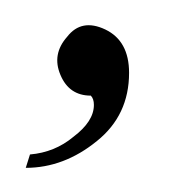

<svg xmlns="http://www.w3.org/2000/svg" viewBox="-20 -78 156 155"><path d="M58.3 35.8Q31.7 57.5 0.8 57.5L4.2 46.7Q24.2 45 39.2 32.5Q55.8 20 55.8 6.7Q55.8 1.7 53.3 -0.8Q35.8 -0.8 28.8 -17.5Q21.7 -34.2 34.2 -48.3Q45.8 -63.3 65 -54.2Q84.2 -45 84.2 -19.2Q84.2 15 58.3 35.8Z"/></svg>

Font: Sirivennela
Style: Regular
Weight: 400
Designer: Appaji Ambarisha Darbha
Foundry: Appaji Ambarisha Darbha
Version: Version 1.00; ttfautohint (v1.8.4.7-5d5b)